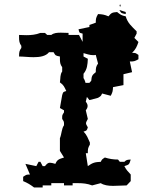

<svg xmlns="http://www.w3.org/2000/svg" viewBox="-20 -829 660 846"><path d="M511 -801C511 -801 512 -809 510 -809C505 -809 507 -797 511 -801ZM506 -785C515 -769 515 -771 534 -767V-776ZM458 -757C439 -765 431 -766 412 -767C403 -751 402 -747 402 -729L374 -719V-710L326 -700C330 -684 328 -685 344 -681V-596C363 -591 375 -586 390 -586C393 -586 398 -586 402 -587L412 -549C403 -536 402 -530 402 -511C386 -498 384 -495 382 -473L374 -464H344V-426L374 -388L412 -398C427 -407 424 -406 430 -417L468 -407C476 -423 477 -426 478 -445L524 -454V-502L562 -511L552 -558C570 -558 574 -559 590 -568V-587C576 -596 579 -596 562 -596C578 -612 583 -623 590 -644L572 -662L582 -681V-691C560 -713 542 -728 534 -757C515 -761 511 -764 496 -776C474 -774 471 -773 458 -757ZM326 -634 336 -625ZM158 -684C138 -676 117 -674 96 -674C85 -674 75 -675 64 -675V-665C64 -650 65 -639 74 -627V-618C65 -605 64 -599 64 -580C83 -580 105 -577 128 -577C155 -577 182 -581 196 -599H216C225 -583 225 -584 244 -580V-570C244 -555 245 -545 254 -533V-514C244 -500 247 -485 244 -466C261 -454 263 -447 272 -428C257 -423 259 -425 254 -410L244 -353L262 -343V-334C253 -320 254 -322 254 -305C263 -291 262 -294 262 -277C251 -262 252 -239 244 -220V-164L262 -135C240 -128 232 -126 224 -107C213 -110 206 -112 200 -112C192 -112 187 -108 178 -97H168L158 -116H150L140 -97L92 -107L112 -60C95 -60 96 -59 82 -50V-31C101 -23 113 -16 130 -3H168V-12H206V-22H262V-12H300V-22H324C345 -22 365 -20 386 -12L424 -22C437 -13 457 -10 478 -10C499 -10 521 -12 538 -12L556 -31V-60C543 -74 536 -81 528 -97C550 -104 549 -104 556 -126C540 -125 537 -125 528 -116H508L500 -126C479 -126 461 -129 442 -135C427 -125 430 -127 424 -116C398 -115 388 -112 367 -97L358 -154H367C367 -172 367 -176 376 -192V-201C367 -220 364 -233 348 -249C363 -254 362 -253 367 -268C362 -277 359 -281 359 -286C359 -291 362 -295 367 -305L358 -343C364 -351 366 -356 366 -362C366 -368 364 -373 358 -381L367 -419C358 -441 361 -466 348 -485V-504C364 -523 366 -544 367 -570L348 -580V-637L328 -675H282V-684C271 -684 259 -685 248 -685C232 -685 217 -684 206 -675H188L178 -684Z"/></svg>

Font: GNUTypewriter
Style: Standard
Weight: 400
Version: Version 001.000